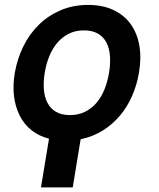

<svg xmlns="http://www.w3.org/2000/svg" viewBox="-20 -573 659 796"><path d="M41.5 -271.7Q51.8 -330.3 77.1 -381.4Q102.3 -432.5 141.2 -470.5Q180 -508.5 231.5 -530.5Q283 -552.6 345.9 -552.6Q404.8 -552.6 449 -532.1Q493.3 -511.7 520.6 -474.6Q547.9 -437.5 557.4 -385.8Q566.8 -334.2 556.1 -271.7Q547.9 -221.9 528.2 -176.5Q508.5 -131 478 -94.5Q447.4 -57.9 406.4 -32.1Q365.4 -6.4 314.3 4.3L281.6 203.8H149.9L183.2 2.1Q99.4 -19.9 62.1 -93Q24.1 -168.3 41.5 -271.7ZM269.9 -95.9Q305 -95.9 332.6 -109.6Q360.1 -123.2 380.1 -146.8Q400.2 -170.5 413.2 -202.6Q426.1 -234.7 432.2 -271.7Q438.2 -308.6 435.9 -340.7Q433.6 -372.9 421.3 -396.5Q409.1 -420.1 386 -433.6Q362.9 -447.1 327.8 -447.1Q293.3 -447.1 265.8 -433.4Q238.3 -419.7 218 -396.1Q197.8 -372.5 184.7 -340.6Q171.5 -308.6 165.5 -271.7Q159.4 -234.7 161.9 -202.6Q164.4 -170.5 176.7 -146.8Q188.9 -123.2 211.8 -109.6Q234.7 -95.9 269.9 -95.9Z"/></svg>

Font: Inter P Semi Bold
Style: Italic
Weight: 600
Italic angle: 9.39999°
Designer: Rasmus Andersson
Foundry: rsms
Version: Version 3.018;git-588b23468